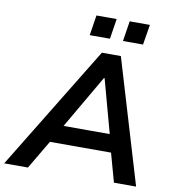

<svg xmlns="http://www.w3.org/2000/svg" viewBox="-136 -990 981 1075"><g transform="rotate(10 355.0 -452.5)"><path d="M-40 0 391 -705H499L710 0H584L529 -198L576 -163H153L212 -198L95 0ZM427 -567 233 -233 212 -264H548L522 -233L431 -567ZM496 -790 514 -905H629L610 -790ZM307 -790 325 -905H440L422 -790Z"/></g></svg>

Font: Mulish ExtraLight
Style: Italic
Weight: 200
Italic angle: -9°
Designer: Vernon Adams
Foundry: Vernon Adams
Version: Version 3.603